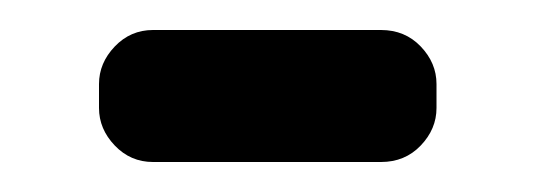

<svg xmlns="http://www.w3.org/2000/svg" viewBox="-20 -768 356 128"><path d="M271 -696Q271 -682 260.5 -671Q250 -660 234 -660H82Q67 -660 56.5 -671Q46 -682 46 -696V-712Q46 -726 56.5 -737Q67 -748 82 -748H234Q250 -748 260.5 -737Q271 -726 271 -712Z"/></svg>

Font: H.H. Samuel
Style: Regular
Weight: 900
Width: 1
Designer: deFharo
Foundry: deFharo
Version: Version 1.009